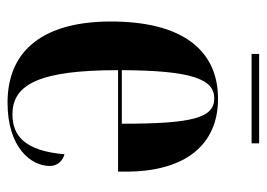

<svg xmlns="http://www.w3.org/2000/svg" viewBox="-119 -578 707 509"><g transform="rotate(90 234.5 -323.5)"><path d="M123 -637H360V-657H123ZM252 10C371 10 420 -52 420 -102C420 -122 407 -136 389 -141C380 -37 341 -3 283 -3C203 -3 166 -76 166 -283H435V-304C435 -461 364 -548 242 -548C112 -548 37 -452 37 -264C37 -91 109 10 252 10ZM308 -293H166C167 -480 190 -538 241 -538C293 -538 308 -479 308 -293Z"/></g></svg>

Font: Noto Serif Display ExtraCondensed
Style: Bold
Weight: 700
Width: 2
Designer: Monotype Design Team
Foundry: Monotype Imaging Inc.
Version: Version 2.009